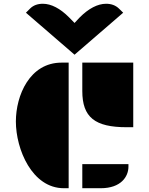

<svg xmlns="http://www.w3.org/2000/svg" viewBox="-20 -996 789 1016"><path d="M415.5 -514.2C415.5 -375.5 481.9 -322.8 650.4 -322.8H685.1V-664.6H415.5ZM317.9 0H343.3V-664.6H305.7C137.2 -664.6 64 -491.2 64 -353C64 -206.5 149.4 0 317.9 0ZM415.5 0H513.2C620.6 0 659.7 -62 659.7 -113.8V-127.4H415.5ZM374.5 -706.5 631.8 -928.7 609.4 -950.7C591.8 -967.8 568.8 -976.1 541.5 -976.1C496.6 -976.1 448.7 -950.7 402.3 -904.3L374.5 -874.5L345.2 -904.3C299.3 -950.7 251 -976.1 207 -976.1C179.2 -976.1 156.2 -967.8 139.2 -950.7L117.2 -928.7Z"/></svg>

Font: Plaster
Style: Regular
Weight: 400
Designer: Eben Sorkin
Foundry: Eben Sorkin
Version: Version 1.007